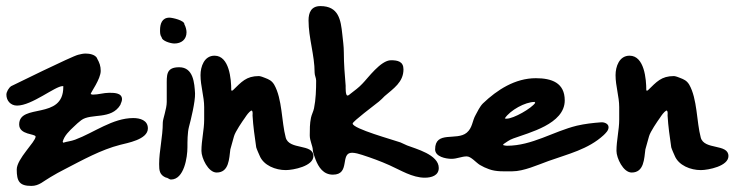

<svg xmlns="http://www.w3.org/2000/svg" viewBox="-20 -700 2414 631"><path d="M36 -353C85 -353 161 -417 186 -417H188V-414C188 -304 43 -362 43 -291C43 -256 97 -261 97 -251C97 -234 35 -178 35 -143C35 -104 44 -89 83 -89C109 -89 123 -105 146 -118C161 -127 177 -136 193 -144C251 -174 312 -208 375 -224C397 -230 466 -241 466 -278C466 -305 440 -312 418 -312C350 -312 289 -264 227 -241C214 -236 200 -235 188 -231L186 -234C191 -254 208 -270 223 -284C231 -292 238 -298 247 -305C279 -329 346 -305 376 -356V-357C378 -362 381 -368 381 -374C381 -396 352 -395 338 -395C321 -395 303 -389 285 -389C283 -389 280 -390 278 -391C278 -396 311 -440 311 -467C311 -483 307 -494 299 -508V-509C292 -521 274 -524 261 -524C253 -524 245 -522 237 -520C218 -516 17 -417 17 -417C9 -412 1 -398 1 -389C1 -369 15 -353 36 -353Z M553 -557C576 -557 593 -570 593 -594C593 -602 590 -613 586 -620C587 -633 546 -642 537 -642C512 -642 506 -621 506 -601C506 -593 506 -586 510 -579H511C511 -565 542 -557 553 -557ZM503 -161C503 -140 504 -125 526 -116C530 -117 536 -110 542 -110C585 -110 596 -183 596 -216C596 -235 596 -264 601 -283C607 -305 622 -366 621 -393C619 -426 616 -479 569 -479C525 -479 528 -453 528 -417V-365C528 -342 515 -309 515 -297C515 -250 503 -204 503 -161Z M685 -517C651 -517 639 -481 639 -453C639 -417 651 -383 651 -348V-307C651 -273 642 -239 642 -204C642 -181 664 -133 692 -133C733 -133 733 -179 737 -209C738 -214 748 -247 749 -252C753 -267 777 -302 785 -313C791 -322 797 -331 806 -337L809 -335C811 -330 810 -325 810 -320C812 -285 817 -251 822 -216C823 -211 833 -189 833 -189C846 -156 886 -141 919 -141C944 -141 1010 -154 1010 -187C1010 -229 930 -206 919 -248C905 -300 908 -375 881 -422C873 -435 864 -439 851 -444C847 -446 835 -450 831 -450C789 -450 774 -431 745 -403H744C743 -402 743 -402 742 -402C741 -402 740 -403 740 -404C740 -439 734 -517 685 -517Z M998 -255C998 -237 1008 -220 1008 -207C1008 -199 1015 -182 1017 -176C1027 -150 1043 -126 1074 -126C1133 -126 1096 -198 1137 -198C1147 -198 1161 -194 1170 -191C1201 -181 1231 -170 1260 -157C1296 -141 1335 -116 1376 -116C1398 -116 1422 -123 1422 -148C1422 -192 1346 -211 1318 -222C1310 -225 1304 -229 1296 -232C1274 -240 1139 -277 1139 -294C1139 -301 1213 -356 1216 -359L1225 -366L1235 -375L1244 -384C1273 -409 1306 -430 1306 -472C1306 -498 1287 -502 1265 -502C1231 -502 1189 -443 1171 -425C1159 -412 1146 -403 1132 -392C1129 -390 1126 -386 1122 -386C1115 -386 1116 -413 1116 -418C1113 -455 1110 -490 1110 -527C1110 -548 1107 -567 1105 -587C1100 -635 1093 -680 1033 -680C1003 -680 994 -659 994 -633C994 -575 1014 -519 1014 -461C1014 -452 1019 -444 1019 -435C1019 -406 1018 -373 1012 -344C1010 -334 1004 -323 1002 -313C998 -294 998 -274 998 -255Z M1410 -209C1410 -185 1445 -178 1464 -178C1482 -178 1497 -186 1514 -186C1528 -186 1544 -166 1557 -158C1567 -152 1576 -148 1587 -144C1611 -135 1639 -137 1664 -137C1701 -137 1747 -158 1783 -171C1847 -194 1913 -209 1964 -256C1971 -263 1980 -271 1980 -282C1980 -294 1965 -299 1955 -298C1928 -296 1902 -293 1876 -287C1798 -268 1729 -221 1646 -221C1644 -221 1636 -222 1634 -223V-226C1645 -233 1653 -240 1667 -245C1718 -264 1836 -292 1836 -370C1836 -428 1793 -443 1741 -443C1673 -443 1614 -405 1567 -360C1557 -350 1549 -333 1543 -322C1532 -303 1533 -280 1514 -264C1481 -236 1410 -272 1410 -209ZM1639 -311C1657 -338 1706 -365 1737 -365L1739 -362C1727 -344 1668 -310 1645 -310C1643 -310 1641 -310 1639 -311Z M2049 -517C2015 -517 2003 -481 2003 -453C2003 -417 2015 -383 2015 -348V-307C2015 -273 2006 -239 2006 -204C2006 -181 2028 -133 2056 -133C2097 -133 2097 -179 2101 -209C2102 -214 2112 -247 2113 -252C2117 -267 2141 -302 2149 -313C2155 -322 2161 -331 2170 -337L2173 -335C2175 -330 2174 -325 2174 -320C2176 -285 2181 -251 2186 -216C2187 -211 2197 -189 2197 -189C2210 -156 2250 -141 2283 -141C2308 -141 2374 -154 2374 -187C2374 -229 2294 -206 2283 -248C2269 -300 2272 -375 2245 -422C2237 -435 2228 -439 2215 -444C2211 -446 2199 -450 2195 -450C2153 -450 2138 -431 2109 -403H2108C2107 -402 2107 -402 2106 -402C2105 -402 2104 -403 2104 -404C2104 -439 2098 -517 2049 -517Z"/></svg>

Font: ChillLongCangKaiShu Bold
Style: Regular
Weight: 700
Version: Version 3.500;Glyphs 3.1.1 (3135)